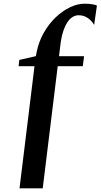

<svg xmlns="http://www.w3.org/2000/svg" viewBox="-20 -844 544 1038"><path d="M178 -562Q189.5 -619 216.8 -667Q244 -715 280.8 -750Q317.5 -785 358.2 -804.5Q399 -824 436.5 -824Q462 -824 479 -821Q496 -818 504 -814L489 -709.5Q481 -723 469 -735Q457 -747 441 -754.2Q425 -761.5 404 -761.5Q388 -761.5 372.5 -752.2Q357 -743 343.8 -722.8Q330.5 -702.5 320.5 -670.8Q310.5 -639 305.5 -593.5L299 -540H434.5L427.5 -486H292L211 174H85.5L166.5 -486H80.5L84.5 -520L174 -540.5Z"/></svg>

Font: Merriweather 96pt
Style: Bold Italic
Weight: 700
Italic angle: -7.8°
Version: Version 2.101